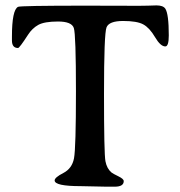

<svg xmlns="http://www.w3.org/2000/svg" viewBox="-20 -701 677 722"><path d="M185.5 -22.5Q185.5 -33.7 218.3 -50.5Q251 -67.4 258.3 -105.7Q265.6 -144 265.6 -357.7Q265.6 -571.3 257.6 -595.7Q249.5 -620.1 198.2 -620.1Q147 -620.1 124 -607.4Q101.1 -594.7 85.4 -570.3Q53.2 -520.5 47.9 -520.5Q24.9 -520.5 24.9 -548.8V-563.5Q24.9 -663.6 47.9 -675.3Q56.6 -679.7 302.7 -679.7L503.4 -679.2Q519.5 -679.2 536.1 -679.7L568.4 -680.7Q593.3 -680.7 601.6 -668.5Q614.7 -648.4 614.7 -567.9Q614.7 -526.4 601.6 -526.4Q583.5 -526.4 563 -561.3Q542.5 -596.2 519 -609.1Q495.6 -622.1 442.9 -622.1Q390.1 -622.1 380.6 -598.1Q371.1 -574.2 371.1 -348.4Q371.1 -122.6 376.5 -94.7Q381.8 -66.9 399.4 -52.2Q404.8 -47.9 425 -38.1Q445.3 -28.3 445.3 -20Q445.3 1 411.6 1H379.4L283.7 -1Q185.5 -1 185.5 -22.5Z"/></svg>

Font: Averia Serif Libre Light
Style: Regular
Weight: 300
Version: Version 1.002